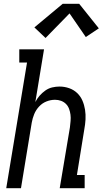

<svg xmlns="http://www.w3.org/2000/svg" viewBox="-20 -996 543 1016"><path d="M13 0 123 -665H82V-735H213L167 -456Q176 -474 189.5 -489.5Q203 -505 220 -517Q237 -529 256.5 -533.5Q276 -538 295 -538Q321 -538 345.5 -529.5Q370 -521 388 -504Q406 -487 416 -464Q426 -441 430 -415.5Q434 -390 432.5 -363.5Q431 -337 426 -311L387 -70H428V0H296L350 -322Q352 -339 353.5 -356Q355 -373 353 -389Q351 -405 345.5 -420Q340 -435 329 -446Q318 -457 303 -462.5Q288 -468 271 -468Q248 -468 225.5 -459Q203 -450 186.5 -432Q170 -414 161 -392Q152 -370 148 -347L91 0ZM221 -795 162 -851 312 -976H399L503 -846L434 -800L348 -925Z"/></svg>

Font: Iosevka Slab
Style: Italic
Weight: 400
Italic angle: -9°
Monospace: yes
Designer: Belleve Invis
Foundry: Belleve Invis
Version: Version 11.1.0; ttfautohint (v1.8.3)